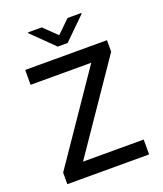

<svg xmlns="http://www.w3.org/2000/svg" viewBox="-166 -1040 971 1147"><g transform="rotate(-20 319.5 -466.5)"><path d="M61.1 0V-73.2L443.5 -632.8H57.9V-727.3H577.8V-654.1L195.3 -94.5H581V0ZM237.6 -932.5 320 -853 402 -932.5H489V-926.8L351.2 -791.9H288.4L150.9 -926.8V-932.5Z"/></g></svg>

Font: Inter UI Medium
Style: Regular
Weight: 500
Designer: Rasmus Andersson
Foundry: rsms
Version: 3.2;8d6f07862